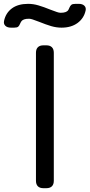

<svg xmlns="http://www.w3.org/2000/svg" viewBox="-95 -988 470 1008"><path d="M93.8 -39.1V-710.9Q93.8 -730 103.8 -740Q113.8 -750 132.8 -750H148.4Q167.5 -750 177.5 -740Q187.5 -730 187.5 -710.9V-39.1Q187.5 -20 177.5 -10Q167.5 0 148.4 0H132.8Q113.8 0 103.8 -10Q93.8 -20 93.8 -39.1ZM-73.7 -878.4Q-64.9 -919.9 -32.7 -943.8Q-0.5 -967.8 52.7 -967.8Q79.6 -967.8 106.9 -959.7Q134.3 -951.7 170.4 -937Q192.4 -928.7 203.9 -924.8Q215.3 -920.9 223.1 -920.9Q239.7 -920.9 249 -924.6Q258.3 -928.2 262 -933.1Q265.6 -938 269 -946.8Q273.4 -957.5 279.5 -962.6Q285.6 -967.8 301.8 -967.8H318.4Q337.9 -967.8 347.9 -958Q357.9 -948.2 354.5 -932.6Q345.7 -892.1 312.3 -867.4Q278.8 -842.8 228 -842.8Q201.2 -842.8 173.8 -850.8Q146.5 -858.9 110.4 -873.5Q88.4 -881.8 76.9 -885.7Q65.4 -889.6 57.6 -889.6Q40.5 -889.6 31.2 -886Q22 -882.3 18.1 -877.2Q14.2 -872.1 10.3 -863.3Q6.3 -853 0.5 -847.9Q-5.4 -842.8 -21 -842.8H-37.6Q-57.1 -842.8 -67.1 -852.8Q-77.1 -862.8 -73.7 -878.4Z"/></svg>

Font: Gyrochrome
Style: Regular
Weight: 400
Designer: David Moles
Foundry: David Moles
Version: Version 1.005;Glyphs 3.2.3 (3260)